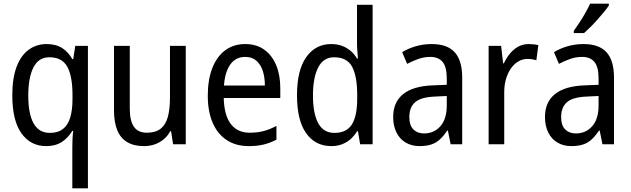

<svg xmlns="http://www.w3.org/2000/svg" viewBox="-20 -786 3436 1046"><path d="M374 14Q374 -4 375 -27.5Q376 -51 379 -73H374Q352 -36 317.5 -13Q283 10 231 10Q147 10 97 -59.5Q47 -129 47 -267Q47 -359 70 -421Q93 -483 135.5 -514.5Q178 -546 234 -546Q285 -546 319 -524Q353 -502 374 -464H379L390 -536H459V240H374ZM252 -62Q295 -62 322 -82.5Q349 -103 362 -144Q375 -185 375 -247V-267Q375 -371 346.5 -422.5Q318 -474 249 -474Q190 -474 162 -418.5Q134 -363 134 -265Q134 -166 163 -114Q192 -62 252 -62Z M992 -536V0H923L912 -71H907Q893 -44 870.5 -26Q848 -8 821.5 1Q795 10 764 10Q709 10 672.5 -12Q636 -34 618.5 -77.5Q601 -121 601 -186V-536H687V-195Q687 -128 709.5 -95.5Q732 -63 780 -63Q828 -63 855.5 -85Q883 -107 894.5 -149.5Q906 -192 906 -255V-536Z M1316 -546Q1377 -546 1419.5 -515.5Q1462 -485 1484.5 -431Q1507 -377 1507 -306V-252H1199Q1201 -159 1237 -111Q1273 -63 1341 -63Q1382 -63 1416 -72Q1450 -81 1486 -100V-25Q1451 -7 1416 1.5Q1381 10 1335 10Q1265 10 1215 -23Q1165 -56 1138.5 -117.5Q1112 -179 1112 -264Q1112 -353 1137 -416Q1162 -479 1207.5 -512.5Q1253 -546 1316 -546ZM1316 -476Q1265 -476 1235.5 -436Q1206 -396 1200 -320H1423Q1423 -365 1411.5 -400Q1400 -435 1376.5 -455.5Q1353 -476 1316 -476Z M1785 10Q1698 10 1648 -60Q1598 -130 1598 -267Q1598 -404 1648.5 -475Q1699 -546 1784 -546Q1818 -546 1844 -536Q1870 -526 1890.5 -508.5Q1911 -491 1925 -467H1930Q1929 -484 1927 -506.5Q1925 -529 1925 -545V-760H2010V0H1942L1930 -71H1925Q1911 -47 1891 -29Q1871 -11 1844.5 -0.5Q1818 10 1785 10ZM1802 -62Q1868 -62 1897 -108Q1926 -154 1926 -248V-269Q1926 -370 1898.5 -422Q1871 -474 1800 -474Q1742 -474 1713.5 -418.5Q1685 -363 1685 -266Q1685 -168 1713.5 -115Q1742 -62 1802 -62Z M2332 -546Q2417 -546 2457.5 -501Q2498 -456 2498 -364V0H2435L2420 -75H2417Q2398 -47 2377.5 -27.5Q2357 -8 2330 1Q2303 10 2266 10Q2223 10 2190.5 -9Q2158 -28 2140 -64Q2122 -100 2122 -149Q2122 -229 2176 -273Q2230 -317 2338 -321L2414 -324V-357Q2414 -422 2391 -449Q2368 -476 2324 -476Q2291 -476 2259.5 -465Q2228 -454 2198 -438L2171 -502Q2204 -522 2245 -534Q2286 -546 2332 -546ZM2351 -260Q2273 -257 2241.5 -229Q2210 -201 2210 -149Q2210 -103 2232 -81Q2254 -59 2290 -59Q2344 -59 2379 -98Q2414 -137 2414 -213V-263Z M2860 -546Q2873 -546 2887 -544.5Q2901 -543 2913 -540L2902 -458Q2892 -461 2879 -463Q2866 -465 2854 -465Q2828 -465 2805 -452Q2782 -439 2764.5 -414.5Q2747 -390 2737 -357Q2727 -324 2727 -284V0H2642V-536H2710L2721 -441H2725Q2739 -471 2759 -495Q2779 -519 2804.5 -532.5Q2830 -546 2860 -546Z M3159 -546Q3244 -546 3284.5 -501Q3325 -456 3325 -364V0H3262L3247 -75H3244Q3225 -47 3204.5 -27.5Q3184 -8 3157 1Q3130 10 3093 10Q3050 10 3017.5 -9Q2985 -28 2967 -64Q2949 -100 2949 -149Q2949 -229 3003 -273Q3057 -317 3165 -321L3241 -324V-357Q3241 -422 3218 -449Q3195 -476 3151 -476Q3118 -476 3086.5 -465Q3055 -454 3025 -438L2998 -502Q3031 -522 3072 -534Q3113 -546 3159 -546ZM3178 -260Q3100 -257 3068.5 -229Q3037 -201 3037 -149Q3037 -103 3059 -81Q3081 -59 3117 -59Q3171 -59 3206 -98Q3241 -137 3241 -213V-263ZM3297 -756Q3288 -742 3271.5 -722Q3255 -702 3236 -680.5Q3217 -659 3197.5 -639.5Q3178 -620 3162 -606H3106V-618Q3122 -640 3138.5 -665.5Q3155 -691 3170 -717.5Q3185 -744 3195 -766H3297Z"/></svg>

Font: Noto Sans Display SemiCondensed
Style: Regular
Weight: 400
Width: 4
Version: Version 2.003